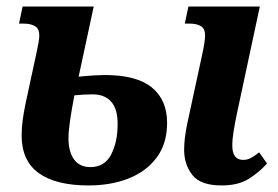

<svg xmlns="http://www.w3.org/2000/svg" viewBox="-20 -556 850 586"><path d="M656 10Q592 10 567 -22Q542 -54 542 -99Q542 -134 552 -181L597 -389Q601 -407 603.5 -423Q606 -439 606 -448Q606 -468 593.5 -476Q581 -484 558 -484H544L555 -536H773L703 -209Q697 -180 693 -155.5Q689 -131 689 -112Q689 -68 722 -68Q735 -68 746 -74Q757 -80 771 -91L795 -57Q771 -30 739 -10Q707 10 656 10ZM250 10Q151 10 98.5 -27.5Q46 -65 46 -143Q46 -167 49.5 -191.5Q53 -216 58 -240L91 -393Q95 -411 97.5 -425.5Q100 -440 100 -448Q100 -468 87 -476Q74 -484 51 -484H38L49 -536H266L220 -322Q251 -325 270 -326Q289 -327 300 -327Q397 -327 443.5 -289Q490 -251 490 -181Q490 -118 458.5 -75.5Q427 -33 373 -11.5Q319 10 250 10ZM256 -46Q299 -46 319 -84Q339 -122 339 -178Q339 -224 319 -246Q299 -268 263 -268Q236 -268 207 -265Q198 -218 193.5 -186Q189 -154 189 -134Q189 -93 206 -69.5Q223 -46 256 -46Z"/></svg>

Font: Noto Serif SemiCondensed
Style: Bold Italic
Weight: 700
Width: 4
Italic angle: -12°
Designer: Monotype Design Team
Foundry: Monotype Imaging Inc.
Version: Version 2.014